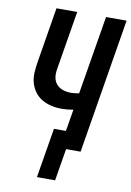

<svg xmlns="http://www.w3.org/2000/svg" viewBox="-98 -795 703 1030"><g transform="rotate(10 253.0 -280.0)"><path d="M178 175 223 -96H288L308 -215Q292 -212 276 -210.5Q260 -209 244 -209Q215 -209 187 -215.5Q159 -222 135.5 -236Q112 -250 96 -272.5Q80 -295 73 -322Q66 -349 68 -378Q70 -407 75 -437L124 -735H237L185 -421Q182 -405 181.5 -389.5Q181 -374 185 -359.5Q189 -345 198.5 -333.5Q208 -322 221 -315Q234 -308 249 -305Q264 -302 280 -302Q291 -302 301.5 -303.5Q312 -305 323 -307L394 -735H506L385 0H306L277 175Z"/></g></svg>

Font: Iosevka SS04 Oblique
Style: Bold
Weight: 700
Italic angle: -9°
Monospace: yes
Designer: Belleve Invis
Foundry: Belleve Invis
Version: Version 19.0.0; ttfautohint (v1.8.4)